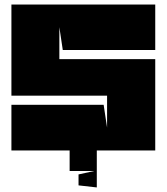

<svg xmlns="http://www.w3.org/2000/svg" viewBox="-20 -659 730 841"><path d="M30 -639H660V-440H255L240 -540V-400H660V0H30V-200H434L449 -100V-240H30V-639ZM324 153V105L393 90H285V0H404V162Z"/></svg>

Font: Banana Brick
Style: Regular
Weight: 400
Designer: artmaker
Foundry: artmaker
Version: Version 4.000 2011 initial release